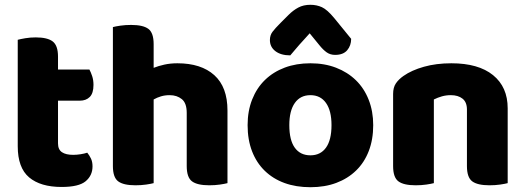

<svg xmlns="http://www.w3.org/2000/svg" viewBox="-20 -765 2191 801"><path d="M237 15Q149 15 101.5 -25Q54 -65 54 -155V-599Q65 -602 85.5 -605.5Q106 -609 129 -609Q178 -609 200 -592Q222 -575 222 -529V-475H353Q359 -464 364.5 -447.5Q370 -431 370 -411Q370 -376 354.5 -360.5Q339 -345 313 -345H222V-167Q222 -141 238.5 -130Q255 -119 285 -119Q300 -119 316 -121.5Q332 -124 344 -128Q353 -117 359.5 -103.5Q366 -90 366 -71Q366 -33 337.5 -9Q309 15 237 15Z M929 -1Q918 2 897.5 5Q877 8 853 8Q803 8 781 -8.5Q759 -25 759 -72V-294Q759 -335 738.5 -351.5Q718 -368 688 -368Q668 -368 651.5 -363Q635 -358 621 -350V-1Q610 2 589.5 5Q569 8 545 8Q495 8 473 -8.5Q451 -25 451 -72V-652Q462 -655 482.5 -658Q503 -661 527 -661Q577 -661 599 -644.5Q621 -628 621 -581V-482Q641 -490 666 -495.5Q691 -501 720 -501Q819 -501 874 -451.5Q929 -402 929 -304V-1Z M1537 -243Q1537 -183 1518.5 -135Q1500 -87 1465.5 -53.5Q1431 -20 1383 -2Q1335 16 1275 16Q1215 16 1167 -1.5Q1119 -19 1084.5 -52.5Q1050 -86 1031.5 -134Q1013 -182 1013 -243Q1013 -302 1032 -350Q1051 -398 1085.5 -431.5Q1120 -465 1168 -483Q1216 -501 1275 -501Q1334 -501 1382 -482.5Q1430 -464 1464.5 -430.5Q1499 -397 1518 -349Q1537 -301 1537 -243ZM1275 -368Q1233 -368 1210 -335.5Q1187 -303 1187 -243Q1187 -180 1210 -148.5Q1233 -117 1275 -117Q1317 -117 1340 -149Q1363 -181 1363 -243Q1363 -303 1340 -335.5Q1317 -368 1275 -368ZM1272 -626Q1259 -611 1248.5 -600Q1238 -589 1229 -578.5Q1220 -568 1211 -557.5Q1202 -547 1191 -534Q1152 -534 1129 -551.5Q1106 -569 1106 -598Q1106 -618 1117 -632.5Q1128 -647 1150 -669L1184 -703Q1203 -722 1224.5 -733.5Q1246 -745 1275 -745Q1301 -745 1323 -735Q1345 -725 1374 -690L1445 -603Q1445 -575 1428.5 -555.5Q1412 -536 1378 -536Q1358 -536 1343 -546.5Q1328 -557 1312 -577Z M2098 -1Q2087 2 2066.5 5Q2046 8 2022 8Q1972 8 1950 -8.5Q1928 -25 1928 -72V-308Q1928 -339 1909.5 -353.5Q1891 -368 1861 -368Q1841 -368 1823.5 -363Q1806 -358 1790 -350V-1Q1779 2 1758.5 5Q1738 8 1714 8Q1664 8 1642 -8.5Q1620 -25 1620 -72V-373Q1620 -400 1631.5 -417Q1643 -434 1663 -448Q1697 -472 1748.5 -486.5Q1800 -501 1863 -501Q1976 -501 2037 -451.5Q2098 -402 2098 -313Z"/></svg>

Font: Baloo Bhai 2 ExtraBold
Style: Regular
Weight: 800
Designer: Supriya Tembe, Noopur Datye and Ek Type
Foundry: Ek Type
Version: Version 1.640;PS 1.000;hotconv 16.6.51;makeotf.lib2.5.65220;